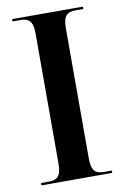

<svg xmlns="http://www.w3.org/2000/svg" viewBox="-82 -763 527 812"><g transform="rotate(-10 181.0 -357.0)"><path d="M29 0H333V-10H300C263 -10 246 -24 246 -77V-636C246 -690 263 -704 300 -704H333V-714H29V-704H62C98 -704 116 -691 116 -637V-77C116 -24 98 -10 62 -10H29Z"/></g></svg>

Font: Noto Serif Display SemiCondensed SemiBold
Style: Regular
Weight: 600
Width: 4
Designer: Monotype Design Team
Foundry: Monotype Imaging Inc.
Version: Version 2.009